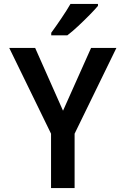

<svg xmlns="http://www.w3.org/2000/svg" viewBox="-20 -958 640 978"><path d="M240 0V-277L27 -714H159L301 -394L444 -714H573L360 -277V0ZM241 -791Q263 -821 291.5 -863Q320 -905 339 -938H479V-928Q464 -910 436.5 -882Q409 -854 378.5 -825.5Q348 -797 323 -778H241Z"/></svg>

Font: Noto Sans Mono SemiBold
Style: Regular
Weight: 600
Designer: Monotype Design Team
Foundry: Monotype Imaging Inc.
Version: Version 2.014; ttfautohint (v1.8.4.7-5d5b)